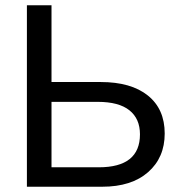

<svg xmlns="http://www.w3.org/2000/svg" viewBox="-20 -708 696 728"><path d="M604.5 -201.7C604.5 -263.5 583.3 -311.5 540.8 -345.7C498.3 -379.9 438.6 -397 361.8 -397H175.3V-688H82V0H367.7C441.6 0 499.5 -18.4 541.5 -55.2C583.5 -92 604.5 -140.8 604.5 -201.7ZM510.7 -198.7C510.7 -115.4 458.7 -73.7 354.5 -73.7H175.3V-321.8H350.6C404 -321.8 444 -311.1 470.7 -289.8C497.4 -268.5 510.7 -238.1 510.7 -198.7Z"/></svg>

Font: Arimo
Style: Regular
Weight: 400
Designer: Steve Matteson
Foundry: Monotype Imaging Inc.
Version: Version 1.32